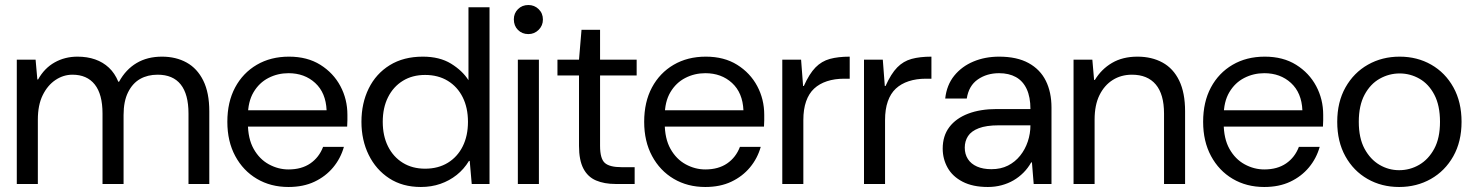

<svg xmlns="http://www.w3.org/2000/svg" viewBox="-20 -734 5882 766"><path d="M47 0V-496H122L129 -417H132Q157 -462 198 -485Q239 -508 289 -508Q328 -508 359.5 -497Q391 -486 414.5 -464Q438 -442 452 -408H455Q482 -457 525 -482.5Q568 -508 626 -508Q682 -508 724.5 -484.5Q767 -461 791 -412.5Q815 -364 815 -290V0H732V-281Q732 -358 701 -397Q670 -436 609 -436Q569 -436 539 -419Q509 -402 491 -366Q473 -330 473 -275V0H389V-281Q389 -358 358 -397Q327 -436 269 -436Q233 -436 201.5 -415Q170 -394 150.5 -354.5Q131 -315 131 -257V0Z M1131 12Q1060 12 1005 -20.5Q950 -53 918.5 -111.5Q887 -170 887 -248Q887 -327 918 -385Q949 -443 1004.5 -475.5Q1060 -508 1133 -508Q1206 -508 1258 -475.5Q1310 -443 1338 -390.5Q1366 -338 1366 -276Q1366 -266 1366 -254.5Q1366 -243 1365 -229H950V-294H1283Q1280 -364 1237.5 -403Q1195 -442 1131 -442Q1088 -442 1051 -423Q1014 -404 991.5 -366Q969 -328 969 -271V-243Q969 -181 992 -140Q1015 -99 1052.5 -78.5Q1090 -58 1131 -58Q1183 -58 1218 -82Q1253 -106 1269 -148H1352Q1339 -102 1309 -66Q1279 -30 1234.5 -9Q1190 12 1131 12Z M1659 12Q1586 12 1533 -22.5Q1480 -57 1451 -116Q1422 -175 1422 -248Q1422 -322 1451 -381Q1480 -440 1535 -474Q1590 -508 1667 -508Q1734 -508 1779.5 -480Q1825 -452 1849 -414V-705H1933V0H1862L1854 -92H1851Q1831 -59 1802 -36Q1773 -13 1737 -0.5Q1701 12 1659 12ZM1676 -61Q1728 -61 1766.5 -84.5Q1805 -108 1826 -150Q1847 -192 1847 -248Q1847 -304 1826 -346Q1805 -388 1766.5 -411.5Q1728 -435 1676 -435Q1625 -435 1587 -411.5Q1549 -388 1528 -346Q1507 -304 1507 -248Q1507 -192 1528 -150Q1549 -108 1587 -84.5Q1625 -61 1676 -61Z M2046 0V-496H2130V0ZM2088 -598Q2063 -598 2046.5 -614.5Q2030 -631 2030 -657Q2030 -681 2046.5 -697.5Q2063 -714 2088 -714Q2112 -714 2129 -697.5Q2146 -681 2146 -656Q2146 -632 2129 -615Q2112 -598 2088 -598Z M2436 0Q2391 0 2358 -14Q2325 -28 2307.5 -61.5Q2290 -95 2290 -152V-433H2204V-496H2290L2300 -615H2374V-496H2520V-433H2374V-152Q2374 -101 2393 -84Q2412 -67 2460 -67H2512V0Z M2794 12Q2723 12 2668 -20.5Q2613 -53 2581.5 -111.5Q2550 -170 2550 -248Q2550 -327 2581 -385Q2612 -443 2667.5 -475.5Q2723 -508 2796 -508Q2869 -508 2921 -475.5Q2973 -443 3001 -390.5Q3029 -338 3029 -276Q3029 -266 3029 -254.5Q3029 -243 3028 -229H2613V-294H2946Q2943 -364 2900.5 -403Q2858 -442 2794 -442Q2751 -442 2714 -423Q2677 -404 2654.5 -366Q2632 -328 2632 -271V-243Q2632 -181 2655 -140Q2678 -99 2715.5 -78.5Q2753 -58 2794 -58Q2846 -58 2881 -82Q2916 -106 2932 -148H3015Q3002 -102 2972 -66Q2942 -30 2897.5 -9Q2853 12 2794 12Z M3101 0V-496H3176L3184 -391H3187Q3209 -440 3233.5 -465Q3258 -490 3291 -499Q3324 -508 3370 -508V-420H3348Q3310 -420 3279.5 -410Q3249 -400 3228 -380.5Q3207 -361 3196 -329.5Q3185 -298 3185 -255V0Z M3427 0V-496H3502L3510 -391H3513Q3535 -440 3559.5 -465Q3584 -490 3617 -499Q3650 -508 3696 -508V-420H3674Q3636 -420 3605.5 -410Q3575 -400 3554 -380.5Q3533 -361 3522 -329.5Q3511 -298 3511 -255V0Z M3921 12Q3861 12 3820.5 -9Q3780 -30 3760.5 -65Q3741 -100 3741 -141Q3741 -192 3767.5 -227Q3794 -262 3842.5 -280.5Q3891 -299 3957 -299H4091Q4091 -347 4076 -379Q4061 -411 4033 -426.5Q4005 -442 3966 -442Q3917 -442 3881 -417Q3845 -392 3837 -341H3751Q3757 -395 3787 -432Q3817 -469 3863.5 -488.5Q3910 -508 3966 -508Q4037 -508 4083.5 -482.5Q4130 -457 4152.5 -411.5Q4175 -366 4175 -305V0H4104L4097 -86H4094Q4081 -63 4063 -45Q4045 -27 4023.5 -14.5Q4002 -2 3976 5Q3950 12 3921 12ZM3935 -59Q3973 -59 4001.5 -73.5Q4030 -88 4050 -113Q4070 -138 4080.5 -169.5Q4091 -201 4091 -234H3964Q3915 -234 3885 -222.5Q3855 -211 3842 -191Q3829 -171 3829 -145Q3829 -119 3841.5 -99.5Q3854 -80 3878 -69.5Q3902 -59 3935 -59Z M4263 0V-496H4338L4345 -415H4348Q4374 -458 4416.5 -483Q4459 -508 4518 -508Q4575 -508 4618 -484.5Q4661 -461 4684.5 -412.5Q4708 -364 4708 -290V0H4624V-281Q4624 -358 4591 -397Q4558 -436 4496 -436Q4453 -436 4419.5 -415Q4386 -394 4366.5 -354.5Q4347 -315 4347 -257V0Z M5024 12Q4953 12 4898 -20.5Q4843 -53 4811.5 -111.5Q4780 -170 4780 -248Q4780 -327 4811 -385Q4842 -443 4897.5 -475.5Q4953 -508 5026 -508Q5099 -508 5151 -475.5Q5203 -443 5231 -390.5Q5259 -338 5259 -276Q5259 -266 5259 -254.5Q5259 -243 5258 -229H4843V-294H5176Q5173 -364 5130.5 -403Q5088 -442 5024 -442Q4981 -442 4944 -423Q4907 -404 4884.5 -366Q4862 -328 4862 -271V-243Q4862 -181 4885 -140Q4908 -99 4945.5 -78.5Q4983 -58 5024 -58Q5076 -58 5111 -82Q5146 -106 5162 -148H5245Q5232 -102 5202 -66Q5172 -30 5127.5 -9Q5083 12 5024 12Z M5562 12Q5492 12 5436 -20Q5380 -52 5347.5 -110.5Q5315 -169 5315 -248Q5315 -327 5348 -385.5Q5381 -444 5437.5 -476Q5494 -508 5564 -508Q5634 -508 5690 -476Q5746 -444 5778.5 -385.5Q5811 -327 5811 -248Q5811 -169 5778 -110.5Q5745 -52 5688.5 -20Q5632 12 5562 12ZM5562 -55Q5605 -55 5642 -76.5Q5679 -98 5702 -140.5Q5725 -183 5725 -248Q5725 -313 5702.5 -356Q5680 -399 5643 -420Q5606 -441 5564 -441Q5522 -441 5484.5 -420Q5447 -399 5424 -356Q5401 -313 5401 -248Q5401 -183 5424 -140.5Q5447 -98 5483.5 -76.5Q5520 -55 5562 -55Z"/></svg>

Font: DM Sans 9pt 36pt
Style: Regular
Weight: 400
Version: Version 4.004;gftools[0.9.30]